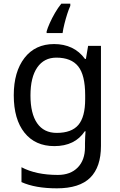

<svg xmlns="http://www.w3.org/2000/svg" viewBox="-20 -786 655 1046"><path d="M275 -546Q328 -546 370.5 -526Q413 -506 443 -465H448L460 -536H530V9Q530 124 471.5 182Q413 240 290 240Q172 240 97 206V125Q176 167 295 167Q364 167 403.5 126.5Q443 86 443 16V-5Q443 -17 444 -39.5Q445 -62 446 -71H442Q388 10 276 10Q172 10 113.5 -63Q55 -136 55 -267Q55 -395 113.5 -470.5Q172 -546 275 -546ZM287 -472Q220 -472 183 -418.5Q146 -365 146 -266Q146 -167 182.5 -114.5Q219 -62 289 -62Q370 -62 407 -105.5Q444 -149 444 -246V-267Q444 -377 406 -424.5Q368 -472 287 -472ZM363 -754Q355 -737 346.5 -710.5Q338 -684 331 -656Q324 -628 321 -606H234V-615Q239 -633 251 -660Q263 -687 279.5 -715.5Q296 -744 314 -766H363Z"/></svg>

Font: Noto Sans Modi
Style: Regular
Weight: 400
Designer: Monotype Design Team
Foundry: Monotype Imaging Inc.
Version: Version 2.003; ttfautohint (v1.8.4.7-5d5b)